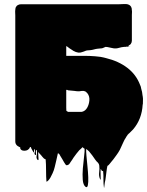

<svg xmlns="http://www.w3.org/2000/svg" viewBox="-20 -721 722 942"><path d="M681 -212Q681 -209 680 -208Q676 -136 633 -86L624 -77Q622 -75 620 -73Q618 -71 616 -69Q614 -67 614 -67Q611 -66 610 -63Q607 -62 606 -59Q603 -56 601 -52Q599 -48 597 -45Q590 -35 585 -23Q580 -11 574 1L568 14Q561 27 552.5 38.5Q544 50 536 61Q534 64 528.5 70Q523 76 518 83Q513 90 507 93Q504 106 502.5 120Q501 134 499 148Q498 155 497 162Q496 169 494 176Q493 181 492 192.5Q491 204 490 199Q487 179 487.5 158.5Q488 138 486 119Q486 117 484.5 118Q483 119 482 118Q480 117 478 115Q477 113 476 110Q475 107 474 109Q473 117 473.5 131.5Q474 146 474 155.5Q474 165 471 158Q464 142 466.5 124.5Q469 107 467 91Q466 83 461 78Q459 76 457.5 74Q456 72 454 71Q451 68 447 62Q440 52 433 42Q426 32 418 23L415 20Q410 15 407 13L406 12Q404 10 403 10Q402 19 404 42.5Q406 66 409 94.5Q412 123 413 148.5Q414 174 411 188Q408 202 399 195Q388 186 386 161Q384 136 386.5 105Q389 74 392.5 47Q396 20 395 8Q393 9 390 5.5Q387 2 385 1Q385 1 383 3Q380 6 376.5 9.5Q373 13 369 16Q362 24 355 33Q348 42 341 52Q339 56 334 63Q329 70 327 73Q321 83 318 85.5Q315 88 308 90Q302 89 298 81Q298 80 297 78.5Q296 77 296 78Q291 69 286 60.5Q281 52 276 44Q274 40 271.5 36Q269 32 264 31L256 67Q252 83 248.5 98.5Q245 114 238 129Q234 136 231 143Q228 150 223 157Q219 163 213 168Q208 170 208 171Q206 148 206 115.5Q206 83 204 61Q204 61 200 59Q200 59 196 57Q192 53 188.5 49Q185 45 182 41L171 29Q170 28 169 25.5Q168 23 168 25Q167 31 168 42Q169 53 169 60Q169 67 164 63Q157 55 160 42Q163 29 161 18Q161 17 159.5 15.5Q158 14 157 15Q155 21 156.5 31.5Q158 42 153 39Q147 35 150.5 25.5Q154 16 149 11Q147 7 147.5 15.5Q148 24 145 28Q145 28 142 22Q136 12 136 12Q136 12 138 15.5Q140 19 140 18.5Q140 18 134 8Q133 6 132.5 3.5Q132 1 130 0Q129 1 127 1Q126 2 125.5 4Q125 6 124 7Q123 8 122 9.5Q121 11 119 12Q113 18 100.5 18.5Q88 19 82 12Q78 7 79.5 4.5Q81 2 73 -1Q69 -3 66 -5Q55 -13 55 -27V-645Q55 -652 54.5 -659Q54 -666 55 -673Q55 -683 60 -689Q63 -695 72 -698Q74 -699 76.5 -699.5Q79 -700 83 -700H560Q566 -700 572.5 -700.5Q579 -701 585 -701Q592 -701 598 -701Q604 -701 609 -699Q618 -696 623 -688Q625 -684 626 -680.5Q627 -677 627 -670Q628 -665 627.5 -659Q627 -653 627 -648V-538Q627 -530 627 -521.5Q627 -513 622 -506Q621 -505 620 -503.5Q619 -502 617 -501L612 -498Q611 -497 610.5 -495.5Q610 -494 610 -493Q625 -493 622 -493Q619 -493 609 -492Q609 -492 608 -491Q596 -491 590 -491Q590 -491 589.5 -491Q589 -491 589 -491Q576 -490 563 -486Q550 -482 537 -484Q530 -485 524.5 -486.5Q519 -488 508 -490Q506 -490 503.5 -490.5Q501 -491 498 -491Q494 -490 489.5 -487.5Q485 -485 480 -484Q475 -483 469.5 -483Q464 -483 459 -482Q450 -481 441.5 -478.5Q433 -476 424 -475Q419 -474 412.5 -474Q406 -474 401 -472Q391 -469 383 -465.5Q375 -462 364 -463Q351 -465 341 -471Q331 -477 321 -484L309 -493Q309 -493 305 -495V-448Q305 -447 305.5 -447Q306 -447 306 -447H395Q408 -447 420.5 -446.5Q433 -446 445 -445Q450 -444 455 -444Q460 -444 464 -443Q466 -443 468.5 -442.5Q471 -442 473 -442Q490 -439 500 -436Q562 -421 605 -388Q648 -355 667 -305Q671 -298 673 -285Q678 -270 679 -255Q681 -246 681.5 -236Q682 -226 681 -212ZM600 -493Q598 -492 596 -492Q599 -492 602.5 -492Q606 -492 609 -492L610 -493ZM305 -280V-193Q305 -175 307 -176Q309 -177 313 -172H379Q380 -172 381.5 -172.5Q383 -173 384 -173Q399 -177 408 -193Q417 -209 418.5 -229Q420 -249 409 -263L402 -270Q401 -271 400 -271.5Q399 -272 397 -273Q390 -276 382.5 -275Q375 -274 368 -273Q362 -273 356 -273.5Q350 -274 345 -275Q337 -276 329 -276.5Q321 -277 313 -278Q312 -280 309.5 -280Q307 -280 305 -280Z"/></svg>

Font: Rubik Wet Paint
Style: Regular
Weight: 400
Designer: Hubert and Fischer, NaN
Foundry: Hubert and Fischer, NaN
Version: Version 2.200